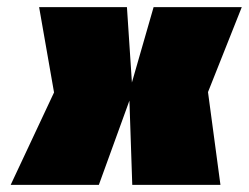

<svg xmlns="http://www.w3.org/2000/svg" viewBox="-20 -520 700 540"><path d="M337 -500 351 -288 412 -500H660L565 -261L600 0H352L344 -237L258 0H10L132 -260L90 -500Z"/></svg>

Font: Fivo Sans Modern ExtBlk
Style: Regular
Weight: 900
Designer: Alexander Slobzheninov
Foundry: Alexander Slobzheninov
Version: 1.0